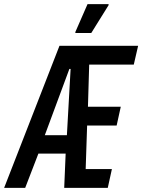

<svg xmlns="http://www.w3.org/2000/svg" viewBox="-55 -910 689 930"><path d="M-35 0 233 -688H614L593 -597H377L371 -393H530L510 -302H367L360 -91H487L467 0H256L263 -166H131L67 0ZM162 -255H269L287 -576H281ZM310 -750V-755L369 -890H471V-885L387 -750Z"/></svg>

Font: Saira ExtraCondensed SemiBold
Style: Italic
Weight: 600
Width: 2
Italic angle: -12°
Designer: Hector Gatti with collaboration of the Omnibus-Type team
Foundry: Omnibus-Type
Version: Version 1.101